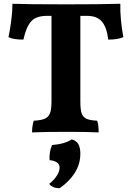

<svg xmlns="http://www.w3.org/2000/svg" viewBox="-20 -699 699 1018"><path d="M634 -502Q604 -489 554 -489Q546 -555 520 -585Q494 -615 441 -615H406V-160Q406 -118 413 -98Q420 -78 438 -69.5Q456 -61 495 -59Q503 -40 503 3Q445 0 337 0Q211 0 150 3Q150 -32 159 -59Q198 -61 217.5 -69.5Q237 -78 245 -98.5Q253 -119 253 -160V-615H230Q171 -615 145 -585.5Q119 -556 104 -489Q50 -489 25 -502Q34 -545 40 -593Q46 -641 46 -679Q118 -676 333 -676Q512 -676 618 -679Q616 -601 634 -502ZM406 116Q406 171 376.5 217.5Q347 264 296 299Q259 299 241 276Q268 254 282 231.5Q296 209 296 190Q296 156 243 150Q241 131 244.5 109.5Q248 88 256 70Q322 65 361 40Q385 47 395.5 65.5Q406 84 406 116Z"/></svg>

Font: Vollkorn SC
Style: Bold
Weight: 700
Designer: Friedrich Althausen
Foundry: Friedrich Althausen
Version: Version 4.015